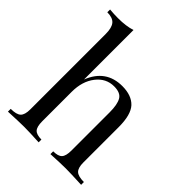

<svg xmlns="http://www.w3.org/2000/svg" viewBox="-219 -905 1026 1026"><g transform="rotate(45 294.0 -391.5)"><path d="M356 -529Q426 -529 462 -491Q497 -453 497 -360V-93Q497 -52 513.5 -36.5Q530 -21 573 -21V0Q489 -4 453 -4Q416 -4 341 0V-21Q378 -21 392.5 -36.5Q407 -52 407 -93V-382Q407 -440 391 -468.5Q375 -497 326 -497Q265 -497 225.5 -446Q186 -395 186 -316V-93Q186 -52 200.5 -36.5Q215 -21 252 -21V0Q177 -4 140 -4Q101 -4 20 0V-21Q63 -21 79.5 -36.5Q96 -52 96 -93V-663Q96 -710 78.5 -730.5Q61 -751 20 -751V-772Q52 -769 82 -769Q144 -769 186 -783V-409Q233 -529 356 -529Z"/></g></svg>

Font: Playfair Display
Style: Regular
Weight: 400
Designer: Claus Eggers S?rensen
Foundry: Claus Eggers S?rensen
Version: Version 1.003